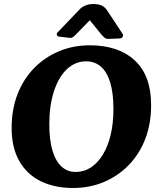

<svg xmlns="http://www.w3.org/2000/svg" viewBox="-20 -922 790 958"><path d="M344 16Q253 16 184 -17.5Q115 -51 76.5 -118Q38 -185 38 -283Q38 -376 67.5 -452Q97 -528 150.5 -582.5Q204 -637 275 -666.5Q346 -696 428 -696Q571 -696 652.5 -620.5Q734 -545 734 -398Q734 -304 704.5 -228Q675 -152 621.5 -97.5Q568 -43 497.5 -13.5Q427 16 344 16ZM357 -64Q399 -64 433.5 -86.5Q468 -109 493.5 -151Q519 -193 532.5 -250.5Q546 -308 546 -378Q546 -457 530 -510Q514 -563 483.5 -589.5Q453 -616 410 -616Q355 -616 313.5 -576.5Q272 -537 249 -466Q226 -395 226 -302Q226 -223 242 -170Q258 -117 287.5 -90.5Q317 -64 357 -64ZM268 -761Q261 -754 264 -747Q267 -740 277 -739L329 -733Q337 -732 343.5 -736.5Q350 -741 354 -745L428 -821L489 -746Q494 -741 501.5 -734Q509 -727 522 -728L575 -730Q589 -731 592.5 -739Q596 -747 591 -754L516 -868Q503 -888 486 -895Q469 -902 446 -902Q424 -902 407 -895Q390 -888 381 -879Z"/></svg>

Font: Alkatra
Style: Bold
Weight: 700
Designer: Suman Bhandary
Version: Version 1.100;gftools[0.9.22]